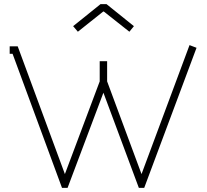

<svg xmlns="http://www.w3.org/2000/svg" viewBox="-20 -904 1004 932"><path d="M484 -848 608 -750 630 -777 497 -884H468L335 -777L358 -750L481 -848ZM27 -643H41L281 8H308L482 -454L654 8H680L934 -672L900 -685L667 -59L500 -509V-607H464V-509L295 -59L66 -679H27Z"/></svg>

Font: Rawengulk
Style: Regular
Weight: 400
Version: Version 0.9